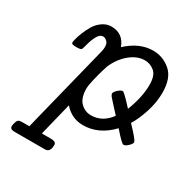

<svg xmlns="http://www.w3.org/2000/svg" viewBox="-154 -587 869 904"><g transform="rotate(30 280.0 -135.0)"><path d="M22.9 176.8Q22.9 169.9 26.9 156.5Q30.8 143.1 38.1 139.2Q42 136.2 59.1 136.2H95.2Q97.2 127.4 101.6 110.1Q106 92.8 107.9 84L213.9 -340.8Q216.8 -353 216.8 -365.2Q216.8 -385.3 205.8 -394.5Q194.8 -403.8 185.1 -403.8Q168 -403.8 156 -381.8Q144 -359.9 137 -333Q129.9 -306.2 127.9 -303.2Q124 -297.4 102.1 -296.9Q84 -296.9 78.6 -299.3Q73.2 -301.8 73.2 -309.1Q73.2 -311 76.7 -325.9Q80.1 -340.8 89.6 -364.5Q99.1 -388.2 112.1 -410.2Q125 -432.1 147.5 -448Q169.9 -463.9 195.8 -463.9Q259.8 -463.9 282.2 -401.9Q349.1 -463.9 422.9 -463.9Q476.1 -463.9 517.6 -428.5Q559.1 -393.1 559.1 -313Q559.1 -259.8 541 -204.8Q522.9 -149.9 502 -117.2V-116.2Q560.1 -56.2 560.1 -44.9Q560.1 -36.1 546.1 -22.9Q532.2 -9.8 522.9 -9.8H522Q512.2 -9.8 463.9 -65.9Q396 5.9 310.1 5.9Q249 5.9 207 -42L163.1 136.2H212.9Q240.7 136.2 241.2 153.8Q241.2 184.6 224.1 191.9Q219.2 193.8 209 193.8H46.9Q22.9 193.8 22.9 176.8ZM238.8 -152.8Q238.8 -101.1 262.9 -77.1Q287.1 -53.2 319.8 -53.2Q381.8 -53.2 422.9 -109.9Q414.1 -119.6 403.6 -130.9Q393.1 -142.1 387.5 -148.4Q381.8 -154.8 375.5 -161.9Q369.1 -168.9 366 -172.4Q362.8 -175.8 359.9 -179.9Q356.9 -184.1 356 -187Q355 -189.9 355 -191.9Q355 -200.7 369.4 -213.9Q383.8 -227.1 393.1 -227.1Q400.9 -227.1 443.8 -180.2Q451.7 -172.4 456.1 -167Q488.3 -250 487.8 -315.9Q487.8 -365.7 464.4 -385.3Q440.9 -404.8 412.1 -404.8Q371.1 -404.8 333 -373.8Q294.9 -342.8 272 -292Q271 -290 262.9 -263.4Q254.9 -236.8 246.8 -202.4Q238.8 -168 238.8 -152.8Z"/></g></svg>

Font: CMU Concrete
Style: Italic
Weight: 500
Italic angle: -14.04°
Version: Version 0.7.0